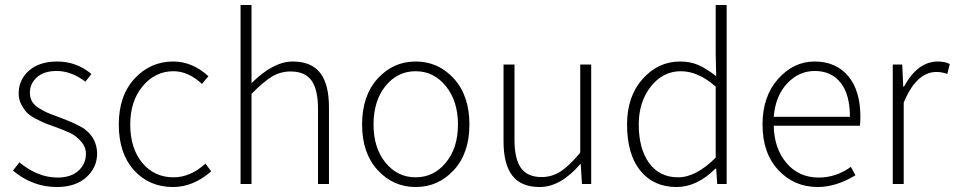

<svg xmlns="http://www.w3.org/2000/svg" viewBox="-20 -739 3834 771"><path d="M208 12Q111 12 32 -54L58 -87Q132 -26 211 -26Q265 -26 295 -53.5Q325 -81 325 -121Q325 -149 305.5 -171Q286 -193 264.5 -203.5Q243 -214 208 -227Q179 -237 163 -243.5Q147 -250 123 -262.5Q99 -275 87 -288Q75 -301 65 -320.5Q55 -340 55 -364Q55 -419 96.5 -455.5Q138 -492 210 -492Q287 -492 347 -442L323 -411Q266 -454 208 -454Q156 -454 128 -428.5Q100 -403 100 -367Q100 -347 108.5 -332Q117 -317 136 -305Q155 -293 170 -286.5Q185 -280 213 -270Q296 -239 322 -219Q369 -182 370 -123Q370 -66 326.5 -27Q283 12 208 12Z M675 12Q579 12 518 -55.5Q457 -123 457 -239Q457 -355 520.5 -423.5Q584 -492 676 -492Q752 -492 817 -433L791 -402Q736 -453 677 -453Q603 -453 553 -393Q503 -333 503 -239Q503 -144 551 -85.5Q599 -27 677 -27Q745 -27 805 -82L828 -51Q756 12 675 12Z M946 0V-719H990V-405Q1077 -492 1156 -492Q1230 -492 1265.5 -446.5Q1301 -401 1301 -308V0H1257V-302Q1257 -379 1231 -415.5Q1205 -452 1147 -452Q1106 -452 1071.5 -431Q1037 -410 990 -362V0Z M1649 12Q1559 12 1496.5 -56Q1434 -124 1434 -239Q1434 -355 1496.5 -423.5Q1559 -492 1649 -492Q1740 -492 1802.5 -423.5Q1865 -355 1865 -239Q1865 -124 1802.5 -56Q1740 12 1649 12ZM1480 -239Q1480 -145 1528 -86Q1576 -27 1649 -27Q1722 -27 1770.5 -86Q1819 -145 1819 -239Q1819 -333 1770.5 -393Q1722 -453 1649 -453Q1576 -453 1528 -393.5Q1480 -334 1480 -239Z M2147 12Q2073 12 2037.5 -33.5Q2002 -79 2002 -172V-480H2046V-178Q2046 -101 2072 -64.5Q2098 -28 2155 -28Q2197 -28 2232 -51Q2267 -74 2310 -126V-480H2354V0H2317L2312 -80H2310Q2231 12 2147 12Z M2697 12Q2605 12 2551.5 -53.5Q2498 -119 2498 -239Q2498 -352 2560.5 -422Q2623 -492 2711 -492Q2752 -492 2784 -478Q2816 -464 2856 -433L2854 -521V-719H2898V0H2860L2856 -62H2853Q2779 12 2697 12ZM2703 -27Q2775 -27 2854 -106V-391Q2784 -453 2714 -453Q2642 -453 2593.5 -391.5Q2545 -330 2545 -239Q2545 -142 2586.5 -84.5Q2628 -27 2703 -27Z M3264 12Q3169 12 3105.5 -56Q3042 -124 3042 -239Q3042 -352 3104.5 -422Q3167 -492 3251 -492Q3337 -492 3386 -433.5Q3435 -375 3435 -270Q3435 -246 3433 -234H3087Q3089 -142 3138.5 -84Q3188 -26 3268 -26Q3337 -26 3397 -69L3415 -35Q3337 12 3264 12ZM3087 -270H3393Q3393 -360 3355.5 -407Q3318 -454 3252 -454Q3188 -454 3141 -404Q3094 -354 3087 -270Z M3565 0V-480H3603L3607 -391H3610Q3665 -492 3746 -492Q3774 -492 3794 -482L3784 -442Q3763 -450 3740 -450Q3660 -450 3609 -327V0Z"/></svg>

Font: Toshiba Sans Light
Style: Regular
Weight: 300
Designer: Paul D. Hunt
Foundry: Toshiba Corporation
Version: Version 2.020;PS 2.0;hotconv 1.0.86;makeotf.lib2.5.63406